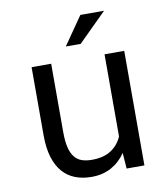

<svg xmlns="http://www.w3.org/2000/svg" viewBox="-82 -794 765 872"><g transform="rotate(-10 300.0 -357.5)"><path d="M427.7 -72.8Q401.4 -33.7 361.8 -12Q322.3 9.8 270.5 9.8Q229 9.8 195.3 -3.2Q161.6 -16.1 137.7 -43.5Q113.8 -70.8 100.8 -113Q87.9 -155.3 87.9 -214.4V-528.3H178.2V-213.4Q178.2 -170.4 185.1 -142.1Q191.9 -113.8 205.6 -96.9Q219.2 -80.1 239 -73.2Q258.8 -66.4 284.7 -66.4Q339.8 -66.4 373.8 -88.9Q407.7 -111.3 424.3 -149.4V-528.3H515.1V0H433.1ZM347.2 -723.6H456.5L325.7 -593.8H257.3Z"/></g></svg>

Font: TypoPRO Roboto Mono
Style: Regular
Weight: 400
Designer: Google
Version: Version 2.000986; 2015; ttfautohint (v1.3)